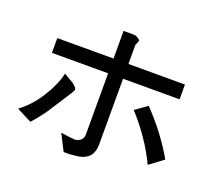

<svg xmlns="http://www.w3.org/2000/svg" viewBox="-133 -880 1266 1149"><g transform="rotate(20 500.0 -306.0)"><path d="M965 -70 877 -4Q806 -153 686 -284L762 -338Q882 -214 965 -70ZM531 -708Q553 -708 574 -687V-686Q574 -677 562 -654V-532H922V-438H562V-19Q562 74 472 90L416 96H378L325 -8Q397 3 419 3Q464 -6 467 -43V-438H109V-532H467V-708ZM33 -55Q106 -109 158.5 -194Q211 -279 225 -348L285 -313Q313 -293 315 -277Q310 -264 296 -243L199 -93Q163 -43 129 -6Z"/></g></svg>

Font: cwTeXHei
Style: Medium
Weight: 500
Version: Version 1.17